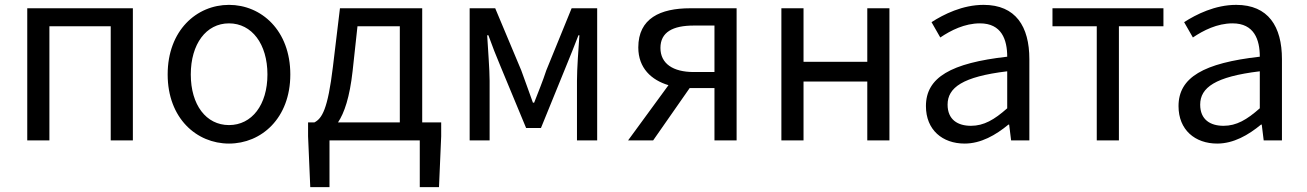

<svg xmlns="http://www.w3.org/2000/svg" viewBox="-20 -577 5369 789"><path d="M92 0H183V-469H435V0H526V-543H92Z M921 13C1054 13 1173 -91 1173 -271C1173 -452 1054 -557 921 -557C788 -557 669 -452 669 -271C669 -91 788 13 921 13ZM921 -63C827 -63 764 -146 764 -271C764 -396 827 -481 921 -481C1015 -481 1079 -396 1079 -271C1079 -146 1015 -63 921 -63Z M1449 -469H1623V-74H1369C1395 -113 1417 -177 1429 -285ZM1715 -74V-543H1377L1348 -302C1327 -127 1303 -90 1272 -74H1246V-17L1255 192H1334V0H1705V192H1784L1793 -17V-74Z M1910 0H1992V-245C1992 -293 1985 -376 1982 -432H1987C2002 -390 2020 -344 2037 -304L2142 -51H2203L2306 -304C2322 -344 2341 -389 2357 -432H2361C2357 -376 2351 -293 2351 -245V0H2434V-543H2329L2225 -288C2210 -242 2192 -199 2175 -155H2170C2155 -199 2138 -242 2122 -288L2015 -543H1910Z M2916 -281H2831C2745 -281 2694 -316 2694 -380C2694 -445 2745 -472 2831 -472H2916ZM2816 -543C2694 -543 2603 -502 2603 -382C2603 -297 2657 -248 2727 -227L2561 0H2664L2814 -215H2816H2916V0H3007V-543Z M3191 0H3282V-242H3544V0H3635V-543H3544V-323H3282V-543H3191Z M3944 13C4011 13 4072 -22 4124 -65H4127L4135 0H4210V-334C4210 -468 4154 -557 4022 -557C3935 -557 3858 -518 3808 -486L3844 -423C3887 -452 3944 -481 4007 -481C4096 -481 4119 -414 4119 -344C3888 -318 3785 -259 3785 -141C3785 -43 3853 13 3944 13ZM3970 -60C3916 -60 3874 -85 3874 -147C3874 -217 3936 -262 4119 -284V-132C4066 -85 4023 -60 3970 -60Z M4487 0H4578V-469H4761V-543H4305V-469H4487Z M4982 13C5049 13 5110 -22 5162 -65H5165L5173 0H5248V-334C5248 -468 5192 -557 5060 -557C4973 -557 4896 -518 4846 -486L4882 -423C4925 -452 4982 -481 5045 -481C5134 -481 5157 -414 5157 -344C4926 -318 4823 -259 4823 -141C4823 -43 4891 13 4982 13ZM5008 -60C4954 -60 4912 -85 4912 -147C4912 -217 4974 -262 5157 -284V-132C5104 -85 5061 -60 5008 -60Z"/></svg>

Font: Noto Sans CJK SC Regular
Style: Regular
Weight: 400
Designer: Ryoko NISHIZUKA (kana & ideographs); Paul D. Hunt (Latin, Greek & Cyrillic); Wenlong ZHANG (bopomofo); Sandoll Communica
Foundry: Adobe Systems Incorporated
Version: Version 1.004;PS 1.004;hotconv 1.0.82;makeotf.lib2.5.63406